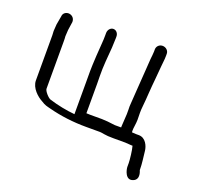

<svg xmlns="http://www.w3.org/2000/svg" viewBox="-107 -575 859 824"><g transform="rotate(20 323.0 -163.5)"><path d="M254.5 -425.5V-416.5C254.5 -386.3 252.6 -383.2 248.9 -321C244.9 -252.7 246 -241 246 -193.5V-51.9C207.8 -55.5 167 -63.5 128.5 -75.5C117.1 -79.1 96 -103.4 96 -113.5V-331.5C96 -339.1 95.9 -343.9 95.1 -352.7L96.8 -382L102.4 -420.4V-421.5C102.4 -440.3 87.5 -450 74.2 -449.9C62.8 -449.8 49.8 -442.2 49.1 -427L42.1 -387.5L40 -356.6L40.1 -355.6C40.7 -349.7 41 -343.8 41 -337.9V-131.7C41 -96.8 74.6 -67.9 96.6 -56.4C115.5 -44 123.3 -43.7 141.4 -38.8C196 -24.7 253 -17.7 312 -17.7H374.6C378.3 -17.7 385.2 -16.8 394.5 -15C405.2 -12.9 419.8 -12 438.9 -12H492.8L521.8 -10H526.5C531.7 6.3 536.7 52.2 536.7 65.5V82.5C536.7 94.1 546.6 143 581.6 127C609.6 114.3 591.7 78.7 591.7 77.7C591.7 45.8 586.7 19.6 584.2 -7.7C582.2 -27.2 568.6 -62 536.2 -62H522.6L504.6 -63.2C504.6 -64.2 504.4 -68.9 504.2 -71C503.4 -79.3 508.7 -104.7 508.7 -121.2C508.7 -148.9 506.9 -157.2 510 -185.6C511.8 -202.1 513.5 -223.2 515.1 -249.1C517.5 -287.8 523.6 -338 525.7 -372C526.8 -391 529.7 -401.4 529.7 -421.5V-430.9C529.7 -445.7 516.6 -457 501.7 -457C486 -457 475.1 -444.7 475.1 -431.2V-421.8C475.1 -416.1 474.7 -410.2 473.9 -404.2C470.5 -377.5 470.9 -360.4 468 -327.4C464.7 -292.1 460.7 -210.7 457.7 -177.6C456.8 -167.7 456.6 -159.5 457.2 -149.7V-128.9L453.8 -72.6V-67H425.1C398.9 -70.6 377.6 -72.6 363.8 -72.6H312.2L292.9 -73.2V-209.3C292.9 -219.4 292.7 -230.6 292.4 -242.9C291.4 -286.4 296.5 -334 299.7 -375.7L301.4 -418.5V-427.2C301.4 -440.7 291.8 -453 278.4 -453C265.7 -453 254.5 -441.1 254.5 -425.5Z"/></g></svg>

Font: MewTooHand
Style: BdCond
Weight: 400
Designer: Mew Too, Robert Jablonski
Version: Version 0.77